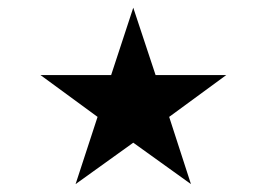

<svg xmlns="http://www.w3.org/2000/svg" viewBox="-20 -651 682 491"><path d="M264.2 -459H83.5L229.5 -352.1L173.3 -180.2L320.8 -286.1L468.3 -180.2L412.6 -352.1L558.6 -459H377.9L320.8 -631.3Z"/></svg>

Font: Vazirmatn RD NL
Style: Regular
Weight: 400
Designer: Saber Rastikerdar
Foundry: Saber Rastikerdar
Version: Version 32.101